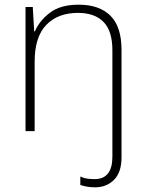

<svg xmlns="http://www.w3.org/2000/svg" viewBox="-20 -560 622 820"><path d="M386 240Q366 240 350.5 237Q335 234 323 230V194Q338 201 353 203Q368 205 384 205Q460 205 460 109V-345Q460 -428 422 -466.5Q384 -505 313 -505Q227 -505 177.5 -453.5Q128 -402 128 -297V0H89V-530H120L126 -426H129Q148 -471 193 -505.5Q238 -540 316 -540Q404 -540 451.5 -493Q499 -446 499 -347V112Q499 176 467 208Q435 240 386 240Z"/></svg>

Font: Noto Sans Thai ExtraLight
Style: Regular
Weight: 200
Designer: Monotype Design Team
Foundry: Monotype Imaging Inc.
Version: Version 2.001; ttfautohint (v1.8.4.7-5d5b)